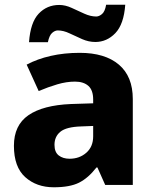

<svg xmlns="http://www.w3.org/2000/svg" viewBox="-20 -784 653 814"><path d="M318 -560Q425 -560 484 -510Q543 -460 543 -364V0H426L393 -74H389Q354 -29 315 -9.5Q276 10 208 10Q135 10 87 -33Q39 -76 39 -166Q39 -253 100.5 -295.5Q162 -338 281 -343L375 -346V-362Q375 -402 354.5 -420Q334 -438 298 -438Q262 -438 223 -426.5Q184 -415 144 -398L93 -510Q138 -534 195 -547Q252 -560 318 -560ZM324 -248Q261 -246 236 -225.5Q211 -205 211 -170Q211 -139 229 -125Q247 -111 275 -111Q317 -111 346 -136.5Q375 -162 375 -206V-250ZM103 -605Q109 -689 144 -726Q179 -763 231 -763Q257 -763 284 -750.5Q311 -738 337.5 -726Q364 -714 388 -714Q400 -714 412.5 -724.5Q425 -735 430 -764H511Q505 -681 469 -643.5Q433 -606 384 -606Q356 -606 328.5 -618Q301 -630 275 -642.5Q249 -655 225 -655Q213 -655 201 -644.5Q189 -634 183 -605Z"/></svg>

Font: Noto Sans Sinhala UI ExtraBold
Style: Regular
Weight: 800
Designer: Jelle Bosma - Monotype Design Team
Foundry: Monotype Imaging Inc.
Version: Version 2.006; ttfautohint (v1.8.4.7-5d5b)